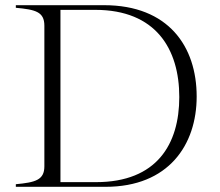

<svg xmlns="http://www.w3.org/2000/svg" viewBox="-20 -720 849 740"><path d="M381 -700H41V-690C116 -683 151 -675 151 -621V-79C151 -26 116 -17 41 -10V0H387C629 0 738 -161 738 -348C738 -541 629 -700 381 -700ZM350 -18H213V-682H347C581 -682 671 -531 671 -346C671 -165 585 -18 350 -18Z"/></svg>

Font: Sprat Light
Style: Regular
Weight: 300
Designer: Ethan Nakache
Foundry: Collletttivo
Version: Version 2.000;Glyphs 3.2 (3217)